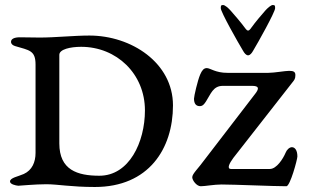

<svg xmlns="http://www.w3.org/2000/svg" viewBox="-20 -740 1244 767"><path d="M980 -624C974 -616 968 -616 962 -624C940 -654 914 -683 901 -698C893 -707 879 -720 871 -720C862 -720 862 -716 862 -707C862 -692 931 -570 951 -537C956 -528 963 -519 971 -519C979 -519 986 -528 991 -537C1011 -570 1079 -692 1079 -707C1079 -716 1079 -720 1070 -720C1062 -720 1048 -707 1040 -698C1027 -683 1003 -656 980 -624ZM1058 -65H903C885 -65.1 896 -87.3 912 -109L1149 -412C1155.8 -420.7 1160 -425 1160 -440C1160 -453 1153 -457 1135 -457C1119 -457 1076 -449.1 1052 -449H889C841 -448.7 820 -468 806 -468C794 -468 786.8 -458.6 780 -443C769.2 -418.3 755 -355 755 -346C755 -326 763 -316 778 -316C790 -316 795.9 -324.1 803 -335C822.1 -364.4 831 -397 870 -397H987C1015 -397 1015.8 -386.6 1000 -366L798 -103C773 -68 748 -46 748 -32C748 -19 766 4 782 4C799 4 835 -3 865 -3C916 -3 1071 4 1124 4C1139 4 1168 -103 1168 -115C1168 -140 1158 -152 1146 -152C1136 -152 1125 -141 1121 -130C1111 -106 1085 -65 1058 -65ZM217 -521C217 -543 261 -553 304 -553C446 -553 559 -445 559 -299C559 -172 496 -38 377 -38C289 -38 217 -61 217 -167ZM337 -598C275 -598 201 -590 139 -590C109 -590 90 -591 59 -591C38 -591 24 -585 24 -573C24 -564 31 -559 40 -556C97 -539 122 -539 122 -482V-129C122 -92 108 -60 75 -45C53 -35 20 -30 20 -15C20 -4 42 1 53 2C60 2 119 -4 165 -4C211 -4 264 7 359 7C574 7 671 -146 671 -319C671 -489 505 -598 337 -598Z"/></svg>

Font: EB Garamond SC 08
Style: Regular
Weight: 400
Version: Version 0.016